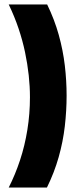

<svg xmlns="http://www.w3.org/2000/svg" viewBox="-20 -732 364 859"><path d="M19 -712H191Q224 -644 243 -575.5Q262 -507 270 -439Q278 -371 278 -304Q278 -237 270 -167.5Q262 -98 242.5 -29Q223 40 190 107H19Q48 50 69.5 -15Q91 -80 102.5 -151.5Q114 -223 114 -297Q114 -345 108.5 -395.5Q103 -446 92 -498.5Q81 -551 63 -604.5Q45 -658 19 -712Z"/></svg>

Font: Bricolage Grotesque SemiCondensed ExtraBold
Style: Regular
Weight: 800
Width: 4
Designer: Mathieu Triay
Foundry: Atelier Triay
Version: Version 1.001;gftools[0.9.33.dev8+g029e19f]